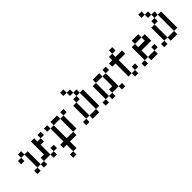

<svg xmlns="http://www.w3.org/2000/svg" viewBox="164 -1836 3211 3211"><g transform="rotate(-45 1769.0 -230.5)"><path d="M76.9 -384.6H153.8V-307.7H76.9ZM153.8 -461.5H230.8V-384.6H153.8ZM230.8 -384.6H307.7V-307.7H230.8ZM230.8 -307.7H307.7V-230.8H230.8ZM230.8 -230.8H307.7V-153.8H230.8ZM230.8 -153.8H307.7V-76.9H230.8ZM307.7 -76.9H384.6V0H307.7ZM153.8 -76.9H230.8V0H153.8ZM461.5 -153.8H538.5V-76.9H461.5ZM384.6 -153.8H461.5V-76.9H384.6ZM538.5 -76.9H615.4V0H538.5ZM615.4 -153.8H692.3V-76.9H615.4ZM461.5 -230.8H538.5V-153.8H461.5ZM461.5 -307.7H538.5V-230.8H461.5ZM461.5 -384.6H538.5V-307.7H461.5ZM461.5 -461.5H538.5V-384.6H461.5ZM538.5 -384.6H615.4V-307.7H538.5ZM615.4 -461.5H692.3V-384.6H615.4Z M769.2 -461.5H846.2V-384.6H769.2ZM846.2 -384.6H923.1V-307.7H846.2ZM846.2 -307.7H923.1V-230.8H846.2ZM846.2 -230.8H923.1V-153.8H846.2ZM846.2 -153.8H923.1V-76.9H846.2ZM846.2 -76.9H923.1V0H846.2ZM846.2 0H923.1V76.9H846.2ZM846.2 76.9H923.1V153.8H846.2ZM769.2 153.8H846.2V230.8H769.2ZM769.2 -76.9H846.2V0H769.2ZM923.1 -76.9H1000V0H923.1ZM1000 -76.9H1076.9V0H1000ZM1076.9 -153.8H1153.8V-76.9H1076.9ZM1076.9 -230.8H1153.8V-153.8H1076.9ZM1076.9 -307.7H1153.8V-230.8H1076.9ZM1076.9 -384.6H1153.8V-307.7H1076.9ZM923.1 -461.5H1000V-384.6H923.1ZM1000 -461.5H1076.9V-384.6H1000ZM1153.8 -461.5H1230.8V-384.6H1153.8Z M1307.7 -76.9H1384.6V0H1307.7ZM1384.6 -153.8H1461.5V-76.9H1384.6ZM1384.6 -230.8H1461.5V-153.8H1384.6ZM1384.6 -307.7H1461.5V-230.8H1384.6ZM1384.6 -384.6H1461.5V-307.7H1384.6ZM1461.5 -461.5H1538.5V-384.6H1461.5ZM1538.5 -538.5H1615.4V-461.5H1538.5ZM1461.5 -615.4H1538.5V-538.5H1461.5ZM1384.6 -692.3H1461.5V-615.4H1384.6ZM1615.4 -461.5H1692.3V-384.6H1615.4ZM1615.4 -384.6H1692.3V-307.7H1615.4ZM1615.4 -307.7H1692.3V-230.8H1615.4ZM1615.4 -230.8H1692.3V-153.8H1615.4ZM1615.4 -153.8H1692.3V-76.9H1615.4ZM1461.5 -76.9H1538.5V0H1461.5ZM1538.5 -76.9H1615.4V0H1538.5Z M1769.2 -76.9H1846.2V0H1769.2ZM1846.2 -153.8H1923.1V-76.9H1846.2ZM1846.2 -230.8H1923.1V-153.8H1846.2ZM1846.2 -307.7H1923.1V-230.8H1846.2ZM1846.2 -384.6H1923.1V-307.7H1846.2ZM1923.1 -461.5H2000V-384.6H1923.1ZM2000 -461.5H2076.9V-384.6H2000ZM2153.8 -461.5H2230.8V-384.6H2153.8ZM2076.9 -384.6H2153.8V-307.7H2076.9ZM2076.9 -307.7H2153.8V-230.8H2076.9ZM2076.9 -230.8H2153.8V-153.8H2076.9ZM2076.9 -153.8H2153.8V-76.9H2076.9ZM1923.1 -76.9H2000V0H1923.1ZM2000 -153.8H2076.9V-76.9H2000ZM2153.8 -76.9H2230.8V0H2153.8Z M2538.5 -153.8H2615.4V-76.9H2538.5ZM2461.5 -76.9H2538.5V0H2461.5ZM2384.6 -153.8H2461.5V-76.9H2384.6ZM2384.6 -230.8H2461.5V-153.8H2384.6ZM2384.6 -307.7H2461.5V-230.8H2384.6ZM2384.6 -384.6H2461.5V-307.7H2384.6ZM2307.7 -461.5H2384.6V-384.6H2307.7ZM2461.5 -461.5H2538.5V-384.6H2461.5ZM2384.6 -538.5H2461.5V-461.5H2384.6ZM2461.5 -615.4H2538.5V-538.5H2461.5ZM2384.6 -461.5H2461.5V-384.6H2384.6ZM2538.5 -461.5H2615.4V-384.6H2538.5Z M2692.3 -76.9H2769.2V0H2692.3ZM2846.2 -76.9H2923.1V0H2846.2ZM2923.1 -76.9H3000V0H2923.1ZM2769.2 -153.8H2846.2V-76.9H2769.2ZM2769.2 -230.8H2846.2V-153.8H2769.2ZM2769.2 -307.7H2846.2V-230.8H2769.2ZM2769.2 -384.6H2846.2V-307.7H2769.2ZM2846.2 -461.5H2923.1V-384.6H2846.2ZM2923.1 -461.5H3000V-384.6H2923.1ZM3000 -384.6H3076.9V-307.7H3000ZM3000 -307.7H3076.9V-230.8H3000ZM2923.1 -307.7H3000V-230.8H2923.1ZM2846.2 -307.7H2923.1V-230.8H2846.2ZM3000 -153.8H3076.9V-76.9H3000Z M3153.8 -76.9H3230.8V0H3153.8ZM3230.8 -153.8H3307.7V-76.9H3230.8ZM3230.8 -230.8H3307.7V-153.8H3230.8ZM3230.8 -307.7H3307.7V-230.8H3230.8ZM3230.8 -384.6H3307.7V-307.7H3230.8ZM3307.7 -461.5H3384.6V-384.6H3307.7ZM3384.6 -538.5H3461.5V-461.5H3384.6ZM3307.7 -615.4H3384.6V-538.5H3307.7ZM3230.8 -692.3H3307.7V-615.4H3230.8ZM3461.5 -461.5H3538.5V-384.6H3461.5ZM3461.5 -384.6H3538.5V-307.7H3461.5ZM3461.5 -307.7H3538.5V-230.8H3461.5ZM3461.5 -230.8H3538.5V-153.8H3461.5ZM3461.5 -153.8H3538.5V-76.9H3461.5ZM3307.7 -76.9H3384.6V0H3307.7ZM3384.6 -76.9H3461.5V0H3384.6Z"/></g></svg>

Font: Jacquarda Bastarda 9
Style: Regular
Weight: 400
Designer: Sarah Cadigan-Fried
Version: Version 1.000; ttfautohint (v1.8.4.7-5d5b)